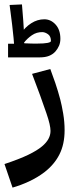

<svg xmlns="http://www.w3.org/2000/svg" viewBox="-30 -601 355 864"><path d="M26.4 243.2 -9.8 137.2Q56.6 115.2 96.9 95.7Q137.2 76.2 159.2 57.6Q197.3 25.9 197.3 -11.7Q197.3 -24.4 192.9 -43.9Q188.5 -63.5 178.7 -91.8Q167.5 -125.5 150.4 -172.1Q133.3 -218.8 114.3 -268.6L196.3 -290.5Q206.1 -265.1 218.8 -227.8Q231.4 -190.4 241.2 -153.3Q248 -127.4 254.4 -89.8Q260.7 -52.2 260.7 -15.1Q260.7 47.9 237.5 93.8Q214.4 139.6 169.4 174.3Q137.7 198.2 100.3 215.6Q63 232.9 26.4 243.2ZM6.3 -342.8V-404.3H60.5L34.7 -385.7Q33.7 -402.3 31 -430.4Q28.3 -458.5 24.7 -488.8Q21 -519 17.8 -543.7Q14.6 -568.4 13.2 -578.6L68.8 -581.1Q72.8 -533.2 74.7 -507.6Q76.7 -481.9 77.1 -469.5Q77.6 -457 77.4 -449.7Q77.1 -442.4 76.7 -431.6L63 -448.7Q82.5 -478.5 110.4 -496.3Q138.2 -514.2 169.4 -514.2Q198.7 -514.2 220.2 -490.5Q241.7 -466.8 241.7 -426.3Q241.7 -409.2 235.6 -395Q229.5 -380.9 218.8 -368.7Q207.5 -356.4 190.7 -349.6Q173.8 -342.8 148.9 -342.8ZM79.6 -406.2Q95.7 -405.3 109.6 -405Q123.5 -404.8 135.3 -404.8Q168.9 -404.8 184.1 -408Q199.2 -411.1 199.2 -416.5Q199.2 -437.5 186.3 -446.8Q173.3 -456.1 161.1 -456.5Q134.8 -457 113.5 -442.4Q92.3 -427.7 78.1 -409.2Z"/></svg>

Font: Markazi Text
Style: Regular
Weight: 400
Designer: Borna Izadpanah (Arabic designer), Fiona Ross (Arabic design director) and Florian Runge (Latin designer)
Foundry: Borna Izadpanah and Florian Runge
Version: Version 1.000